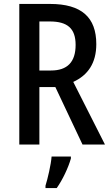

<svg xmlns="http://www.w3.org/2000/svg" viewBox="-20 -734 563 975"><path d="M234 -714H78V0H180V-292H261L399 0H513L352 -318C426 -352 469 -413 469 -510C469 -646 394 -714 234 -714ZM233 -625C322 -625 364 -590 364 -506C364 -419 322 -376 239 -376H180V-625ZM340 71V61H242C239 102 222 174 211 209V221H268C298 179 327 117 340 71Z"/></svg>

Font: Noto Sans Thai Cond Med
Style: Regular
Weight: 500
Width: 3
Designer: Monotype Design Team
Foundry: Monotype Imaging Inc.
Version: Version 2.002